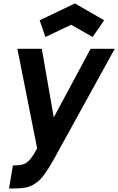

<svg xmlns="http://www.w3.org/2000/svg" viewBox="-20 -846 687 1116"><path d="M393.5 -702 244 -631 210.5 -728 415.5 -826 585.5 -728 518.5 -631ZM647 -562.5 295 76Q264 131.5 239.5 166Q215 201 182.5 222Q154.5 240.5 123 245Q93.5 250 32.5 250L55 115.5Q68.5 115.5 79.2 115Q90 114.5 98.8 113Q107.5 111.5 115 109Q122.5 106.5 130 102Q138 97 145.5 90Q153 83 161 72.8Q169 62.5 177.5 49Q186 35.5 196 16.5L81 -562.5H223L292.5 -163.5L506.5 -562.5Z"/></svg>

Font: Russisch Sans ExtraBold
Style: Italic
Weight: 800
Width: 4
Italic angle: -10°
Designer: Michael Sharanda (font) & Cristiano Sobral (main changes)
Foundry: Michael Sharanda
Version: Version 2.00;September 8, 2020;FontCreator 13.0.0.2681 64-bi